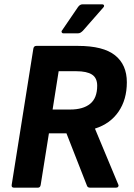

<svg xmlns="http://www.w3.org/2000/svg" viewBox="-20 -867 618 887"><path d="M45 0Q32 0 34 -13L134 -642Q136 -655 148 -655H340Q457 -655 511.5 -611.5Q566 -568 566 -487Q566 -407 527.5 -351Q489 -295 419 -273V-272L527 -13Q529 -9 526 -4.5Q523 0 516 0H396Q384 0 381 -11L287 -251H206L168 -13Q166 0 155 0ZM223 -361H304Q364 -361 396.5 -387.5Q429 -414 429 -471Q429 -507 405 -522.5Q381 -538 332 -538H251ZM273 -713Q267 -713 265 -718Q263 -723 267 -727L340 -834Q349 -847 361 -847H451Q459 -847 460.5 -842Q462 -837 456 -831L363 -725Q358 -720 352.5 -716.5Q347 -713 340 -713Z"/></svg>

Font: Sofia Sans Semi Condensed ExtraBold
Style: Italic
Weight: 800
Italic angle: -9°
Version: Version 4.100